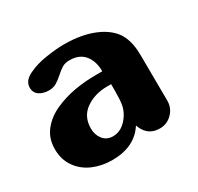

<svg xmlns="http://www.w3.org/2000/svg" viewBox="-114 -636 797 772"><g transform="rotate(-30 284.5 -250.0)"><path d="M350.1 -267.1H332Q273.9 -267.1 231.9 -237.8Q190.4 -208.5 190.4 -152.8Q190.4 -123.5 207 -102.5Q224.1 -81.5 252.9 -81.5Q297.4 -81.5 329.1 -129.4Q343.8 -153.3 346.7 -175.3Q350.1 -197.3 350.1 -235.4ZM511.2 -307.6 512.7 -96.7Q512.7 -62.5 488.8 -38.6Q465.3 -14.6 431.6 -14.6Q378.4 -14.6 357.4 -63.5L353.5 -73.2Q306.6 0 202.6 0Q154.3 0 113.3 -17.6Q72.8 -35.2 48.3 -69.8Q23.4 -105 23.4 -153.8Q23.4 -203.6 51.8 -238.8Q79.6 -273.4 123.5 -293Q167 -312.5 216.3 -321.3Q265.6 -329.6 311.5 -329.6H345.2Q345.2 -376.5 321.8 -405.3Q298.3 -434.1 252.9 -434.1Q232.9 -434.1 219.2 -426.3Q206.1 -418.5 187.5 -401.9Q169.4 -385.7 155.3 -377.9Q141.1 -370.1 121.1 -370.1Q96.7 -370.1 78.1 -381.8Q59.6 -394 59.6 -418Q59.6 -449.7 97.2 -467.8Q134.8 -486.3 182.6 -493.2Q231 -500.5 264.6 -500.5Q347.2 -500.5 405.8 -475.6Q421.4 -468.8 430.7 -463.4Q475.1 -438 493.2 -400.4Q511.2 -363.3 511.2 -307.6Z"/></g></svg>

Font: inglobal
Style: Bold
Weight: 700
Designer: Andrey Kochetov, Denis Davydov, Evgeny Yurtaev
Foundry: inglobal.ru
Version: Version 1.00 September 25, 2014, initial release